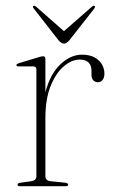

<svg xmlns="http://www.w3.org/2000/svg" viewBox="-20 -642 394 662"><path d="M136.5 -438.5V-324Q153 -387 188.2 -420.2Q223.5 -453.5 262.5 -453.5Q299 -453.5 319.5 -434.5Q340 -415.5 340 -387.5Q340 -374.5 333.8 -366.5Q327.5 -358.5 318 -358.5Q308.5 -358.5 302 -364.8Q295.5 -371 295.5 -384V-397Q295.5 -436.5 254.5 -436.5Q227 -436.5 199.8 -413.2Q172.5 -390 154.5 -345.2Q136.5 -300.5 136.5 -234.5V-34.5Q136.5 -19 155.5 -17L205 -12Q215 -11 215 -5Q215 0 206.5 0H48.5Q40.5 0 40.5 -5.5Q40.5 -10.5 50.5 -12L86.5 -17Q105.5 -19.5 105.5 -34V-402Q105.5 -413 95 -413H44.5Q36.5 -413 36.5 -417.5Q36.5 -421 44.5 -424L112.5 -444.5Q123 -448 128.5 -448Q136.5 -448 136.5 -438.5ZM219.5 -503.5Q209.5 -491.5 201 -491.5Q191.5 -491.5 181.5 -503.5L96.5 -612.5Q91.5 -618.5 95 -621.5Q98.5 -623.5 104.5 -619L200.5 -534.5L297 -619Q303 -624 306 -621.5Q309.5 -618.5 305 -612.5Z"/></svg>

Font: Fraunces 72pt S000 Thin
Style: Regular
Weight: 100
Version: Version 1.000; ttfautohint (v1.8.3)